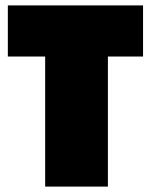

<svg xmlns="http://www.w3.org/2000/svg" viewBox="-20 -690 559 710"><path d="M9 -481V-670H509V-481H379V0H147V-481Z"/></svg>

Font: Titillium Web
Style: Black
Weight: 900
Version: Version 1.001;PS 35.000;hotconv 1.0.70;makeotf.lib2.5.55311